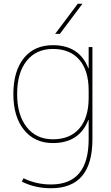

<svg xmlns="http://www.w3.org/2000/svg" viewBox="-20 -770 592 1020"><path d="M298 -590H273L393 -750H418ZM71 -270Q71 -159 122 -94.5Q173 -30 261 -30Q352 -30 401.5 -87.5Q451 -145 451 -250V-290Q451 -395 401.5 -452.5Q352 -510 261 -510Q172 -510 121.5 -446.5Q71 -383 71 -270ZM51 -270Q51 -392 106.5 -461Q162 -530 261 -530Q401 -530 449 -408H451V-520H471V-30Q471 230 251 230Q166 230 96 195L105 177Q172 210 251 210Q451 210 451 -30V-132H449Q401 -10 261 -10Q164 -10 107.5 -80Q51 -150 51 -270Z"/></svg>

Font: Mplus 1p Thin
Style: Regular
Weight: 250
Version: Version 1.061